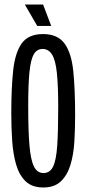

<svg xmlns="http://www.w3.org/2000/svg" viewBox="-20 -821 384 851"><path d="M172 10Q122 10 93.5 -17.5Q65 -45 51.5 -91.5Q38 -138 34 -197Q30 -256 30 -319Q30 -431 38.5 -509.5Q47 -588 76.5 -629Q106 -670 171 -670Q236 -670 266.5 -627.5Q297 -585 305 -504Q313 -423 313 -309Q313 -249 309.5 -192Q306 -135 292 -89.5Q278 -44 249.5 -17Q221 10 172 10ZM173 -54Q201 -54 215 -82Q229 -110 233.5 -174Q238 -238 238 -347Q238 -442 232 -498.5Q226 -555 210.5 -579.5Q195 -604 169 -604Q143 -604 129.5 -580Q116 -556 110.5 -501Q105 -446 105 -351Q105 -243 110.5 -177.5Q116 -112 130.5 -83Q145 -54 173 -54ZM145 -706 90 -801H171L207 -706Z"/></svg>

Font: Bricolage Grotesque 96pt Condensed Light
Style: Regular
Weight: 300
Width: 3
Designer: Mathieu Triay
Foundry: Atelier Triay
Version: Version 1.001; ttfautohint (v1.8.4.7-5d5b);gftools[0.9.33.de